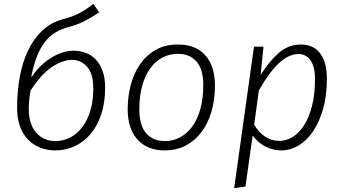

<svg xmlns="http://www.w3.org/2000/svg" viewBox="-20 -763 1764 988"><path d="M333 -624Q293 -613 263 -594.5Q233 -576 210 -545.5Q187 -515 170 -472Q153 -429 141 -369L144 -368Q162 -396 186.5 -420.5Q211 -445 239 -463Q267 -481 297.5 -491.5Q328 -502 359 -502Q393 -502 422.5 -490.5Q452 -479 474 -455.5Q496 -432 508.5 -396Q521 -360 521 -312Q521 -235 501 -175Q481 -115 446.5 -74Q412 -33 365 -11Q318 11 265 11Q222 11 186 -3.5Q150 -18 123.5 -45.5Q97 -73 82.5 -114Q68 -155 68 -209Q68 -291 81.5 -366Q95 -441 123.5 -501.5Q152 -562 196 -604Q240 -646 300 -663Q329 -671 350 -678.5Q371 -686 389 -695.5Q407 -705 424 -716.5Q441 -728 461 -743L490 -699Q467 -684 448.5 -673Q430 -662 412 -653Q394 -644 375 -637Q356 -630 333 -624ZM351 -455Q303 -455 247.5 -418.5Q192 -382 137 -296Q132 -266 130 -243.5Q128 -221 128 -206Q128 -123 166.5 -80Q205 -37 266 -37Q305 -37 340.5 -55Q376 -73 402.5 -107.5Q429 -142 444.5 -192Q460 -242 460 -307Q460 -384 428 -419.5Q396 -455 351 -455Z M637 -202Q637 -261 651.5 -320.5Q666 -380 697.5 -427.5Q729 -475 778 -504.5Q827 -534 896 -534Q987 -534 1036.5 -478.5Q1086 -423 1086 -323Q1086 -248 1067.5 -186.5Q1049 -125 1015 -81Q981 -37 933.5 -13Q886 11 828 11Q737 11 687 -45.5Q637 -102 637 -202ZM895 -486Q854 -486 818 -468Q782 -450 755 -414Q728 -378 712.5 -324.5Q697 -271 697 -200Q697 -119 731.5 -78Q766 -37 829 -37Q869 -37 905 -55.5Q941 -74 968 -110Q995 -146 1010.5 -200Q1026 -254 1026 -326Q1026 -406 991.5 -446Q957 -486 895 -486Z M1321 -377Q1366 -449 1415.5 -491.5Q1465 -534 1528 -534Q1556 -534 1580.5 -524.5Q1605 -515 1623 -494Q1641 -473 1651.5 -439.5Q1662 -406 1662 -358Q1662 -269 1642 -200.5Q1622 -132 1589.5 -85Q1557 -38 1515 -13.5Q1473 11 1429 11Q1340 11 1280 -65L1243 197L1185 205L1287 -523H1336ZM1517 -485Q1467 -485 1417.5 -440Q1368 -395 1312 -298L1288 -122Q1309 -84 1342.5 -61Q1376 -38 1418 -38Q1453 -38 1486 -58Q1519 -78 1544.5 -118Q1570 -158 1585.5 -217.5Q1601 -277 1601 -357Q1601 -392 1594 -416.5Q1587 -441 1575.5 -456Q1564 -471 1548.5 -478Q1533 -485 1517 -485Z"/></svg>

Font: Glekhifnjqigglhiwekvrgaqftz
Style: Regular
Weight: 300
Italic angle: -8°
Designer: Carrois Corporate & Edenspiekermann
Foundry: Carrois Corporate GbR & Edenspiekermann AG
Version: Version 2.001